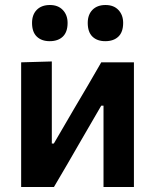

<svg xmlns="http://www.w3.org/2000/svg" viewBox="-20 -747 620 767"><path d="M64.5 0V-498L187 -501.5V-173.5H195L277.5 -315Q305 -361 331.8 -407Q358.5 -453 384.5 -498H515V0H393.5V-325H384.5L303.5 -185.5Q276.5 -138.5 249.5 -92Q222 -45.5 195.5 0ZM400.5 -582.5Q368 -582.5 349.2 -600.8Q330.5 -619 330.5 -655.5Q330.5 -688.5 349.5 -707.8Q368.5 -727 401.5 -727Q434.5 -727 453.2 -707Q472 -687 472 -655.5Q472 -619 453 -600.8Q434 -582.5 400.5 -582.5ZM178.5 -582.5Q146 -582.5 127 -600.8Q108 -619 108 -655.5Q108 -688.5 127 -707.8Q146 -727 179.5 -727Q212 -727 231 -707Q250 -687 250 -655.5Q250 -619 231 -600.8Q212 -582.5 178.5 -582.5Z"/></svg>

Font: Heraclito SemiBold
Style: Regular
Weight: 600
Designer: Kostas Bartsokas (font) & Cristiano Sobral (main changes)
Foundry: Kostas Bartsokas (font) & Cristiano Sobral (main changes)
Version: Version 1.00;July 8, 2020;FontCreator 13.0.0.2655 64-bit